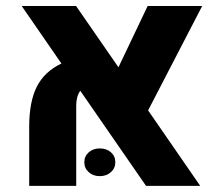

<svg xmlns="http://www.w3.org/2000/svg" viewBox="-20 -606 715 626"><path d="M50.8 0ZM462.9 -246.1 632.8 0H456.1L241.7 -310.1Q228.5 -291.5 228.5 -261.7V0H75.2V-192.9Q75.2 -274.4 100.1 -323.5Q125 -372.6 180.2 -398.9L50.8 -586.4H228L366.2 -386.7L461.4 -586.4H639.2ZM254.9 -77.1Q254.9 -96.7 269.3 -109.4Q283.7 -122.1 305.2 -122.1Q327.6 -122.1 341.8 -109.4Q356 -96.7 356 -77.1Q356 -57.6 341.6 -44.7Q327.1 -31.7 305.2 -31.7Q283.7 -31.7 269.3 -44.7Q254.9 -57.6 254.9 -77.1Z"/></svg>

Font: Heebo ExtraBold
Style: Regular
Weight: 800
Designer: Oded Ezer
Foundry: Meir Sadan
Version: Version 2.001; ttfautohint (v1.5.14-ce02) -l 8 -r 50 -G 200 